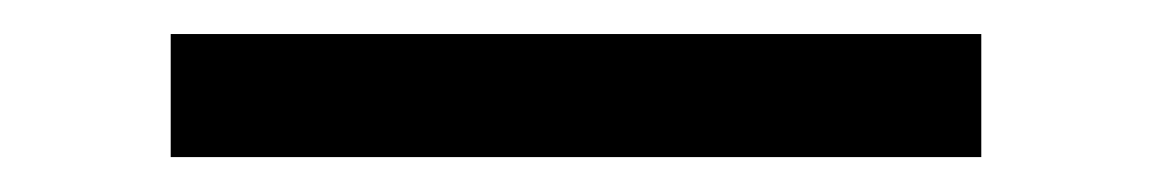

<svg xmlns="http://www.w3.org/2000/svg" viewBox="-20 30 660 110"><path d="M77.8 120V49.5H542.2V120Z"/></svg>

Font: Space 7353
Style: Regular
Weight: 400
Designer: Christine Claussen + Ruben Lyon  (Space 7353)
Version: Version 1.000;FEAKit 1.0